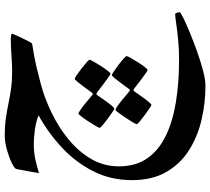

<svg xmlns="http://www.w3.org/2000/svg" viewBox="-58 -299 865 789"><g transform="rotate(-90 374.5 95.5)"><path d="M719.2 400.9Q719.2 404.3 695.8 416Q672.4 427.7 635.7 442.9Q599.1 458 557.4 472.9Q515.6 487.8 478.3 497.6Q440.9 507.3 417 507.3Q345.7 507.3 276.6 491.2Q207.5 475.1 151.6 439.7Q95.7 404.3 62.3 346.4Q28.8 288.6 28.8 205.1Q28.8 117.7 65.7 45.4Q102.5 -26.9 163.3 -83.3Q224.1 -139.6 295.4 -178.7Q266.1 -189.9 232.4 -194.1Q198.7 -198.2 178.2 -198.2Q142.6 -198.2 111.3 -191.2Q80.1 -184.1 58.1 -176.8Q58.1 -179.7 60.3 -192.4Q62.5 -205.1 65.4 -221.4Q68.4 -237.8 71 -251.7Q73.7 -265.6 74.7 -270Q76.2 -277.3 99.1 -288.6Q122.1 -299.8 153.6 -308.6Q185.1 -317.4 212.4 -317.4Q252.9 -317.4 284.4 -312.7Q315.9 -308.1 344.7 -302Q373.5 -295.9 405.3 -291.5Q437 -287.1 478 -287.1Q503.4 -287.1 537.8 -289.8Q572.3 -292.5 608.9 -292.5Q617.7 -292.5 624 -291.3Q630.4 -290 630.4 -287.6Q630.4 -285.6 624.8 -272.9Q619.1 -260.3 611.6 -244.4Q604 -228.5 597.7 -216.8Q591.3 -205.1 589.8 -205.1Q533.2 -196.3 495.8 -187.5Q458.5 -178.7 425.8 -169.9Q366.2 -154.3 306.2 -125.2Q246.1 -96.2 196 -55.2Q146 -14.2 115.7 37.8Q85.4 89.8 85.4 151.4Q85.4 220.7 118.4 268.1Q151.4 315.4 210.7 344.2Q270 373 350.3 386Q430.7 398.9 524.9 398.9Q567.9 398.9 606.7 395Q645.5 391.1 673.1 387Q700.7 382.8 711.4 382.8Q713.9 382.8 716.6 390.6Q719.2 398.4 719.2 400.9ZM523.4 30.8Q523.4 34.2 515.9 47.6Q508.3 61 497.8 77.4Q487.3 93.8 478.3 105.5Q469.2 117.2 465.8 117.2Q463.9 117.2 452.4 109.1Q440.9 101.1 426.8 90.6Q412.6 80.1 401.6 71.5Q390.6 63 390.1 62.5Q385.7 59.1 382.8 59.1Q380.9 59.1 377.4 63.5Q377 64.5 369.6 75Q362.3 85.4 352.5 99.1Q342.8 112.8 334.2 122.8Q325.7 132.8 322.8 132.8Q320.3 132.8 308.1 124.8Q295.9 116.7 281 105.5Q266.1 94.2 254.9 85Q243.7 75.7 243.7 72.8Q243.7 69.3 251.7 55.7Q259.8 42 270.5 25.6Q281.2 9.3 290.5 -2.7Q299.8 -14.6 301.8 -14.6Q305.7 -14.6 317.1 -6.8Q328.6 1 341.8 11.7Q355 22.5 364.7 30.8Q374.5 39.1 375.5 39.6Q380.4 44.4 382.3 44.4Q385.7 44.4 390.6 37.6Q391.1 36.6 398.7 26.4Q406.2 16.1 416 2.9Q425.8 -10.3 434.1 -20Q442.4 -29.8 444.8 -29.8Q448.2 -29.8 460.7 -21.5Q473.1 -13.2 487.5 -2Q502 9.3 512.7 18.8Q523.4 28.3 523.4 30.8ZM538.6 183.1Q538.6 186.5 531 200Q523.4 213.4 513.2 229.7Q502.9 246.1 493.7 257.8Q484.4 269.5 481 269.5Q479 269.5 467.5 261.5Q456.1 253.4 441.9 242.9Q427.7 232.4 417 223.9Q406.2 215.3 405.3 214.8Q400.9 211.4 397.9 211.4Q396 211.4 392.6 216.3Q392.1 216.8 384.8 227.5Q377.4 238.3 367.7 251.7Q357.9 265.1 349.4 275.1Q340.8 285.2 337.9 285.2Q335.4 285.2 323.2 277.1Q311 269 296.1 257.8Q281.2 246.6 270 237.3Q258.8 228 258.8 225.1Q258.8 221.7 266.8 208Q274.9 194.3 285.9 178Q296.9 161.6 305.9 149.7Q314.9 137.7 316.9 137.7Q321.3 137.7 332.8 145.5Q344.2 153.3 357.2 164.1Q370.1 174.8 379.9 183.1Q389.6 191.4 390.6 191.9Q395.5 196.8 397.9 196.8Q400.9 196.8 405.8 189.9Q406.2 189 413.8 178.7Q421.4 168.5 431.2 155.3Q440.9 142.1 449.2 132.3Q457.5 122.6 460 122.6Q463.4 122.6 475.8 130.9Q488.3 139.2 502.9 150.4Q517.6 161.6 528.1 171.1Q538.6 180.7 538.6 183.1Z"/></g></svg>

Font: Scheherazade New SemiBold
Style: Regular
Weight: 600
Designer: SIL International
Foundry: SIL International
Version: Version 4.000